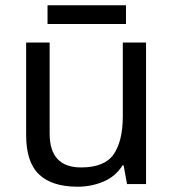

<svg xmlns="http://www.w3.org/2000/svg" viewBox="-20 -697 658 727"><path d="M533 -536V0H461L448 -71H444Q418 -29 372 -9.5Q326 10 274 10Q177 10 128 -36.5Q79 -83 79 -185V-536H168V-191Q168 -63 287 -63Q376 -63 410.5 -113Q445 -163 445 -257V-536ZM457 -677V-606H160V-677Z"/></svg>

Font: Noto Sans Palmyrene
Style: Regular
Weight: 400
Designer: Monotype Design Team
Foundry: Monotype Imaging Inc.
Version: Version 2.001; ttfautohint (v1.8.4.7-5d5b)